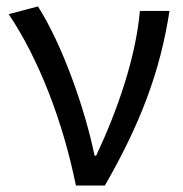

<svg xmlns="http://www.w3.org/2000/svg" viewBox="-20 -577 568 597"><path d="M216 0H306C416 -191 478 -354 507 -543H415C402 -397 345 -233 279 -93H274C244 -240 173 -440 98 -557L7 -533C100 -395 176 -199 216 0Z"/></svg>

Font: Noto Sans JP
Style: Regular
Weight: 400
Designer: Ryoko NISHIZUKA  (kana, bopomofo & ideographs); Paul D. Hunt (Latin, Greek & Cyrillic); Sandoll Communications , Soo-you
Foundry: Adobe
Version: Version 2.002;hotconv 1.0.116;makeotfexe 2.5.65601